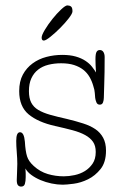

<svg xmlns="http://www.w3.org/2000/svg" viewBox="-20 -660 452 710"><path d="M248 -618Q248 -610 234 -592Q220 -574 202 -556Q184 -538 166.5 -524Q149 -510 142 -510Q134 -510 134 -521Q134 -530 146 -550Q158 -570 174 -590Q190 -610 206 -625Q222 -640 229 -640Q237 -640 242.5 -636Q248 -632 248 -618ZM74 -37Q75 -29 75 -20Q75 -11 75 -5Q75 10 72 20Q69 30 58 30Q51 30 46.5 25Q42 20 42 6Q42 -2 43 -21Q44 -40 44 -54Q44 -73 42 -97Q40 -121 40 -139Q40 -171 54 -171Q69 -171 72 -136Q74 -101 80 -82Q86 -63 105 -46Q128 -25 156.5 -16.5Q185 -8 216 -8Q235 -8 256 -12.5Q277 -17 294 -27.5Q311 -38 322.5 -55Q334 -72 334 -98Q334 -121 324 -135.5Q314 -150 295 -160.5Q276 -171 248 -178.5Q220 -186 184 -194Q121 -208 86 -237Q51 -266 51 -323Q51 -359 64.5 -384Q78 -409 100.5 -425.5Q123 -442 151.5 -449.5Q180 -457 210 -457Q239 -457 260 -451Q281 -445 296 -435Q311 -425 320 -413.5Q329 -402 335 -392Q334 -405 333.5 -419Q333 -433 333 -441Q333 -461 337 -468Q341 -475 349 -475Q358 -475 362.5 -467.5Q367 -460 367 -449Q367 -389 365.5 -349.5Q364 -310 364 -299Q364 -290 361 -281.5Q358 -273 349 -273Q340 -273 336.5 -281.5Q333 -290 332 -298Q331 -306 330.5 -316.5Q330 -327 325 -342Q320 -360 311 -375.5Q302 -391 288 -402Q274 -413 254 -419.5Q234 -426 206 -426Q181 -426 159 -420.5Q137 -415 121 -402.5Q105 -390 96 -370.5Q87 -351 87 -323Q87 -297 95.5 -280.5Q104 -264 121.5 -253.5Q139 -243 165.5 -235.5Q192 -228 228 -220Q261 -212 287.5 -203.5Q314 -195 332.5 -182.5Q351 -170 361.5 -150.5Q372 -131 372 -103Q372 -60 352 -35Q332 -10 305.5 3Q279 16 252 19.5Q225 23 212 23Q192 23 170.5 18.5Q149 14 130 6Q111 -2 96 -13Q81 -24 74 -37Z"/></svg>

Font: Life Savers
Style: Regular
Weight: 400
Designer: Pablo Impallari, Rodrigo Fuenzalida, Brenda Gallo
Foundry: Pablo Impallari, Rodrigo Fuenzalida, Brenda Gallo
Version: Version 3.001; ttfautohint (v0.95) -l 8 -r 50 -G 200 -x 14 -